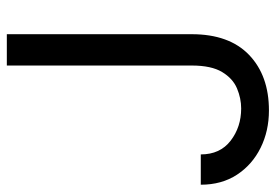

<svg xmlns="http://www.w3.org/2000/svg" viewBox="-138 -628 777 540"><g transform="rotate(-90 250.0 -358.5)"><path d="M335.2 -207.4V-727.3H423.3V-207.4Q423.3 -101.9 365.1 -46Q306.8 9.9 208.8 9.9Q151.3 9.9 103.9 -13.5Q56.5 -36.9 28.2 -79.9Q0 -122.9 0 -181.8H85.2Q85.2 -127.5 123.8 -97.8Q162.3 -68.2 214.5 -68.2Q242.9 -68.2 270.8 -79.9Q298.7 -91.6 316.9 -121.8Q335.2 -152 335.2 -207.4Z"/></g></svg>

Font: Interface
Style: Regular
Weight: 400
Designer: Rasmus Andersson
Foundry: rsms
Version: Version 1.8